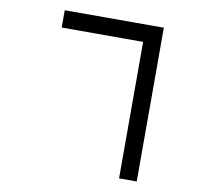

<svg xmlns="http://www.w3.org/2000/svg" viewBox="-88 -871 1076 1017"><g transform="rotate(10 450.0 -362.5)"><path d="M712 -776H179V-683H617V51H712V-776Z"/></g></svg>

Font: Glow Sans SC Condensed Medium
Style: Regular
Weight: 600
Width: 3
Designer: Ryoko NISHIZUKA (kana, bopomofo & ideographs); Paul D. Hunt (Latin, Greek & Cyrillic); Sandoll Communications, Soo-young
Version: Version 0.93